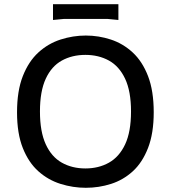

<svg xmlns="http://www.w3.org/2000/svg" viewBox="-20 -881 813 913"><path d="M388 12Q327 12 268 -6.5Q209 -25 162.5 -66.5Q116 -108 88.5 -177Q61 -246 61 -347Q61 -449 88.5 -519Q116 -589 162.5 -631.5Q209 -674 268 -693Q327 -712 388 -712Q449 -712 507 -693Q565 -674 611 -631.5Q657 -589 684 -519Q711 -449 711 -347Q711 -247 684 -177.5Q657 -108 611.5 -66.5Q566 -25 508 -6.5Q450 12 388 12ZM386 -80Q449 -80 498 -107.5Q547 -135 575 -194.5Q603 -254 603 -351Q603 -447 575 -506.5Q547 -566 498 -593Q449 -620 386 -620Q323 -620 274 -593Q225 -566 197.5 -506.5Q170 -447 170 -351Q170 -255 197.5 -195Q225 -135 274 -107.5Q323 -80 386 -80ZM232 -861H543V-786L491 -791H284L232 -786Z"/></svg>

Font: AR One Sans Medium
Style: Regular
Weight: 500
Designer: Niteesh Yadav
Foundry: Niteesh Yadav
Version: Version 1.001;gftools[0.9.33]